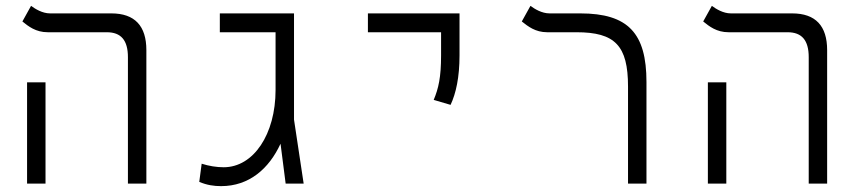

<svg xmlns="http://www.w3.org/2000/svg" viewBox="-20 -632 2970 661"><path d="M420.4 0H483.9V-459.5C483.9 -542.5 444.3 -585.9 363.3 -585.9H152.3C126 -585.9 101.6 -601.1 86.9 -611.8L57.1 -558.1C77.6 -541.5 103 -521 144.5 -521H347.7C396.5 -521 420.4 -493.7 420.4 -435.1ZM73.2 0H136.7V-348.6H73.2Z M741.2 8.8C837.9 8.8 906.2 -51.3 945.8 -137.2L963.4 0H1025.4L992.2 -220.2V-585.9H736.8V-521H928.7V-322.3C928.7 -169.9 853 -56.2 750 -56.2C725.6 -56.2 699.2 -60.5 674.3 -68.4L666 -5.9C692.4 5.4 716.8 8.8 741.2 8.8Z M1531.2 -271C1549.8 -310.5 1562 -366.2 1562 -441.4V-585.9H1246.6V-521H1498.5V-441.4C1498.5 -366.2 1489.7 -327.6 1473.1 -288.1Z M2205.6 -349.6C2205.6 -517.1 2143.1 -585.9 1977.5 -585.9H1872.1C1845.2 -585.9 1820.8 -601.1 1806.2 -611.8L1776.4 -558.1C1797.4 -541.5 1822.8 -521 1863.8 -521H1964.8C2097.2 -521 2142.1 -475.1 2142.1 -334V0H2205.6Z M2764.2 0H2827.6V-459.5C2827.6 -542.5 2788.1 -585.9 2707 -585.9H2496.1C2469.7 -585.9 2445.3 -601.1 2430.7 -611.8L2400.9 -558.1C2421.4 -541.5 2446.8 -521 2488.3 -521H2691.4C2740.2 -521 2764.2 -493.7 2764.2 -435.1ZM2417 0H2480.5V-348.6H2417Z"/></svg>

Font: Cascadia Code Light
Style: Regular
Weight: 300
Monospace: yes
Designer: Aaron Bell
Foundry: Saja Typeworks
Version: Version 2404.023